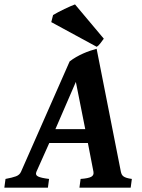

<svg xmlns="http://www.w3.org/2000/svg" viewBox="-47 -869 658 889"><path d="M181.2 -207 121.6 -73.7Q115.2 -58.6 129.4 -51.8Q143.6 -44.9 180.2 -40.5L174.8 0H-26.9L-21.5 -40.5Q10.3 -46.4 27.1 -52.7Q43.9 -59.1 50.3 -73.7L275.4 -584.5Q289.6 -595.7 305.4 -604.7Q321.3 -613.8 337.6 -621.1Q354 -628.4 370.1 -633.8Q386.2 -639.2 400.4 -643.1L512.7 -73.7Q514.2 -66.9 516.8 -61.5Q519.5 -56.2 524.9 -52.2Q530.3 -48.3 539.6 -45.4Q548.8 -42.5 563.5 -40.5L558.1 0H320.8L326.2 -40.5Q361.8 -43 375.2 -50.3Q388.7 -57.6 385.7 -73.7L359.9 -207ZM347.7 -271 304.2 -489.7 209.5 -271ZM433.6 -689.9Q426.8 -680.2 417.7 -668.5Q408.7 -656.7 400.9 -652.3L190.4 -766.6L198.7 -799.3Q208 -805.2 222.4 -812.7Q236.8 -820.3 251.7 -827.4Q266.6 -834.5 279.8 -840.3Q293 -846.2 300.3 -848.6Z"/></svg>

Font: Gentium Book Basic
Style: Bold Italic
Weight: 700
Italic angle: -8°
Designer: J. Victor Gaultney and Annie Olsen
Foundry: SIL International
Version: Version 1.102; 2013; Maintenance release